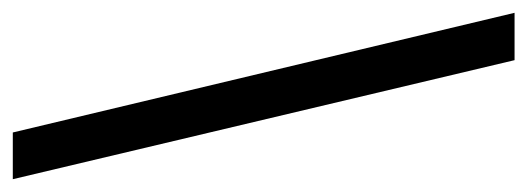

<svg xmlns="http://www.w3.org/2000/svg" viewBox="-282 -493 824 300"><g transform="rotate(-90 130.0 -343.0)"><path d="M260 49H186L0 -735H73Z"/></g></svg>

Font: Archivo ExtraCondensed Medium
Style: Regular
Weight: 500
Width: 2
Designer: Hector Gatti
Foundry: Omnibus-Type
Version: Version 2.001